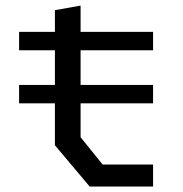

<svg xmlns="http://www.w3.org/2000/svg" viewBox="-20 -674 660 694"><path d="M49 -367H225.2H239.7H533.3V-300.5H49ZM49 -558.8H225.2H239.7H533.3V-492.3H49ZM178.5 -149V-637.2L271.3 -653.8V-178L351 -79.3H533.3V0.2H304Z"/></svg>

Font: Monaspace Krypton Var ExLight
Style: Regular
Weight: 200
Designer: Riley Cran and the Lettermatic Team
Version: Version 1.200 (Monaspace Krypton Var)